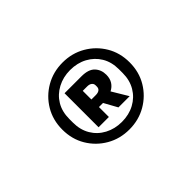

<svg xmlns="http://www.w3.org/2000/svg" viewBox="-69 -897 738 738"><g transform="rotate(-45 300.0 -528.0)"><path d="M300 -346Q249 -346 207.5 -370Q166 -394 141.5 -435Q117 -476 117 -528Q117 -580 141.5 -621Q166 -662 207.5 -686Q249 -710 300 -710Q351 -710 392.5 -686Q434 -662 458.5 -621Q483 -580 483 -528Q483 -476 458.5 -435Q434 -394 392.5 -370Q351 -346 300 -346ZM300 -387Q339 -387 369.5 -403.5Q400 -420 417.5 -449.5Q435 -479 435 -518V-538Q435 -578 417.5 -607Q400 -636 369.5 -652.5Q339 -669 300 -669Q262 -669 231 -652.5Q200 -636 182.5 -607Q165 -578 165 -538V-518Q165 -479 182.5 -449.5Q200 -420 231 -403.5Q262 -387 300 -387ZM278 -436H222V-621H314Q352 -621 369 -603Q386 -585 386 -557.6Q386 -537.5 377 -523.2Q368 -509 352 -501L391 -436H330L300.2 -490H278ZM302 -531Q314 -531 321 -536Q328 -541 328 -551.4V-558Q328 -567.2 321 -572.6Q314 -578 302 -578H278V-531Z"/></g></svg>

Font: Lilex
Style: Regular
Weight: 400
Monospace: yes
Designer: Mike Abbink, Paul van der Laan, Pieter van Rosmalen, Mikhael Khrustik
Foundry: Mikhael Khrustik
Version: Version 2.510